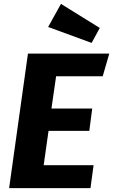

<svg xmlns="http://www.w3.org/2000/svg" viewBox="-20 -969 583 989"><path d="M294 -949 228 -830 452 -748 494 -825ZM543 -693H124L27 0H446L462 -118H205L230 -295H440L455 -410H245L269 -576H509Z"/></svg>

Font: Fira Sans
Style: Bold Italic
Weight: 700
Italic angle: -8°
Designer: bBox Type GmbH & Carrois Corporate GbR & Edenspiekermann AG
Foundry: bBox Type GmbH & Carrois Corporate GbR & Edenspiekermann AG
Version: Version 4.301;PS 004.301;hotconv 1.0.88;makeotf.lib2.5.64775